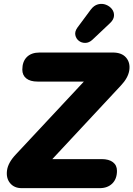

<svg xmlns="http://www.w3.org/2000/svg" viewBox="-20 -978 693 998"><path d="M93 0Q54 0 32.5 -26Q11 -52 16.5 -92.5Q22 -133 63 -176L416 -554H175Q137 -554 116.5 -570.5Q96 -587 96 -616Q96 -658 119.5 -681.5Q143 -705 186 -705H566Q613 -705 635.5 -678.5Q658 -652 652 -612.5Q646 -573 608 -533L252 -151H508Q546 -151 567 -135Q588 -119 588 -90Q588 -48 563.5 -24Q539 0 498 0ZM461 -772Q443 -755 423 -755Q403 -755 389 -766.5Q375 -778 371.5 -796Q368 -814 382 -834L451 -927Q468 -950 489.5 -955.5Q511 -961 530.5 -953.5Q550 -946 562 -930.5Q574 -915 572.5 -895Q571 -875 550 -856Z"/></svg>

Font: Nunito Black
Style: Italic
Weight: 900
Italic angle: -9°
Designer: Vernon Adams
Foundry: Vernon Adams
Version: Version 3.601; ttfautohint (v1.8.2.53-6de2)